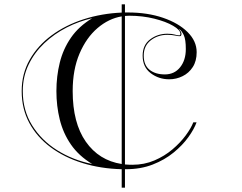

<svg xmlns="http://www.w3.org/2000/svg" viewBox="-20 -770 1116 885"><path d="M575.5 -697.5Q565.5 -697.5 556 -696.5V-12Q572.5 -10.5 590 -10.5Q645 -10.5 691.8 -30.5Q738.5 -50.5 775 -81.5Q811.5 -112.5 836 -145.8Q860.5 -179 871 -206H886Q875 -175 848.2 -137.8Q821.5 -100.5 780.2 -66.8Q739 -33 683.8 -11.5Q628.5 10 560 10Q558 10 556 10V95H541V10Q444 7.5 360.2 -18.5Q276.5 -44.5 213.5 -91.2Q150.5 -138 115.2 -203.2Q80 -268.5 80 -350Q80 -430 117 -495Q154 -560 218.2 -607.2Q282.5 -654.5 365.5 -681.2Q448.5 -708 541 -712V-750H556V-712.5Q563 -712.5 570 -712.5Q660 -712.5 731.5 -688Q803 -663.5 844.8 -622Q886.5 -580.5 886.5 -529.5Q886.5 -488.5 868.5 -460.8Q850.5 -433 821.5 -418.8Q792.5 -404.5 760 -404.5Q711.5 -404.5 674.5 -432.8Q637.5 -461 637.5 -513.5Q637.5 -562.5 672 -588.5Q706.5 -614.5 751 -614.5Q772.5 -614.5 784.8 -610.8Q797 -607 806.5 -607Q811.5 -607 811.5 -614.5Q811.5 -631.5 778.2 -651Q745 -670.5 691 -684Q637 -697.5 575.5 -697.5ZM315 -350Q315 -203.5 375.5 -117Q436 -30.5 541 -14V-694.5Q481 -684.5 429.5 -640.5Q378 -596.5 346.5 -522.8Q315 -449 315 -350ZM240 -350Q240 -418.5 255.5 -481.2Q271 -544 307 -596.2Q343 -648.5 405 -686Q344.5 -672.5 287.2 -643.2Q230 -614 184.2 -570.8Q138.5 -527.5 111.8 -472Q85 -416.5 85 -350Q85 -261.5 128 -192.2Q171 -123 243.5 -77.5Q316 -32 405 -14Q343 -51.5 307 -103.8Q271 -156 255.5 -218.8Q240 -281.5 240 -350ZM642.5 -513.5Q642.5 -470 669.2 -448.5Q696 -427 739.5 -427Q784 -427 810.2 -459.8Q836.5 -492.5 836.5 -544Q836.5 -588 827.2 -607.8Q818 -627.5 806.5 -635.5L805.5 -634.5Q816.5 -622.5 816.5 -614.5Q816.5 -603.5 808.8 -603.2Q801 -603 786.5 -606.2Q772 -609.5 751 -609.5Q707.5 -609.5 675 -584.2Q642.5 -559 642.5 -513.5Z"/></svg>

Font: Engraving Unshaded CC
Style: Bold
Weight: 700
Designer: indestructible type*
Foundry: Cowboy Collective
Version: Version 1.000